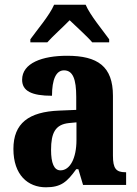

<svg xmlns="http://www.w3.org/2000/svg" viewBox="-20 -786 581 816"><path d="M109 -619V-606H181C203 -631 249 -672 276 -700C303 -674 355 -627 372 -606H444V-619C417 -657 363 -721 344 -766H210C191 -721 136 -657 109 -619ZM175 10C240 10 265 -13 304 -67H313L333 0H516V-54H513C473 -54 460 -70 460 -125V-379C460 -504 395 -549 265 -549C160 -549 74 -518 74 -447C74 -399 115 -379 201 -379C201 -448 218 -487 252 -487C290 -487 304 -449 304 -374V-319L232 -316C102 -311 37 -262 37 -153C37 -42 99 10 175 10ZM237 -62C209 -62 197 -94 197 -149C197 -221 215 -257 273 -263L305 -266V-191C305 -114 278 -62 237 -62Z"/></svg>

Font: Noto Serif Devanagari Condensed ExtraBold
Style: Regular
Weight: 800
Width: 3
Designer: Universal Thirst, Indian Type Foundry and the Monotype Design Team
Foundry: Monotype Imaging Inc.
Version: Version 2.004